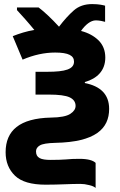

<svg xmlns="http://www.w3.org/2000/svg" viewBox="-20 -697 595 950"><path d="M436 -676.8C399.4 -676.8 369.1 -666.5 345.2 -645.5C321.3 -624.5 296.9 -597.7 272 -564.9C234.9 -605.5 197.8 -640.1 170.9 -660.2H64V-647C75.2 -634.8 88.9 -619.6 105 -601.6C121.1 -583.5 135.7 -565.9 149.9 -548.8C111.3 -542.5 76.2 -531.2 43 -518.1L91.8 -401.9C146.5 -425.3 200.2 -437 252.9 -437C319.8 -437 346.2 -421.4 346.2 -392.1C346.2 -354.5 303.2 -341.8 213.9 -341.8H155.8V-229H221.2C270.5 -229 304.7 -224.6 324.7 -215.3C344.2 -206.1 354 -191.9 354 -172.9C354 -158.2 345.2 -145 328.1 -133.8C310.5 -122.1 278.3 -115.7 231.9 -115.2C77.6 -111.8 7.8 -51.8 7.8 56.2C7.8 104 23.4 142.6 54.2 172.4C85 202.1 135.3 216.8 206.1 216.8C276.4 216.8 324.7 212.9 377 212.9C391.1 212.9 405.8 214.8 420.9 218.8C436 222.2 446.8 227.1 453.1 232.9V108.9C440.9 97.2 417 88.9 372.1 88.9C348.1 88.9 326.2 89.8 307.1 91.8C287.6 93.3 262.2 94.2 231 94.2C181.6 94.2 158.2 84.5 158.2 51.8C158.2 39.6 164.6 29.8 177.2 22.5C189.5 15.1 215.3 10.7 253.9 9.8C452.1 5.9 520 -60.1 520 -158.2C520 -231 476.1 -271 399.9 -286.1V-291C460.9 -308.6 501 -347.7 501 -412.1C501 -446.8 489.7 -475.1 467.8 -497.1C445.3 -519 416.5 -534.7 380.9 -543.9C402.3 -574.7 428.7 -596.2 454.1 -596.2C472.2 -596.2 492.2 -591.3 500 -588.9V-668.9C490.7 -671.4 470.7 -676.8 436 -676.8Z"/></svg>

Font: Noto Reveo Sans
Style: Regular
Weight: 800
Designer: Monotype Design Team
Foundry: Monotype Imaging Inc.
Version: Version 2.007